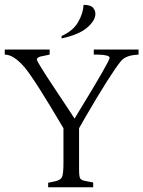

<svg xmlns="http://www.w3.org/2000/svg" viewBox="-24 -790 604 810"><path d="M235.8 -638.2Q284.2 -659.7 305.4 -696.5Q326.7 -733.4 328.6 -769.5Q357.4 -769.5 367.9 -758.1Q378.4 -746.6 378.4 -731Q378.4 -703.6 343.8 -673.6Q309.1 -643.6 235.8 -627.9ZM243.7 -101.1V-249Q120.1 -459 78.6 -507.3Q32.7 -560.1 -3.9 -559.6V-581.1H185.5V-559.6L145.5 -551.3Q131.8 -546.4 131.3 -539.1Q131.3 -529.8 208.7 -413.6Q286.1 -297.4 290.5 -289.6L307.6 -317.9Q438 -531.2 438.5 -545.9Q438.5 -558.6 388.7 -559.6H371.6V-581.1H560.5V-559.6Q559.6 -559.1 554.7 -559.1Q506.3 -556.6 486.3 -532.2Q443.8 -480.5 337.4 -297.9Q315.9 -260.7 309.6 -249V-74.2Q309.6 -42 315.4 -35.6Q321.3 -29.3 336.4 -26.4L369.1 -20V0H179.2V-19L207.5 -24.9Q233.4 -30.3 238.5 -45.4Q243.7 -60.5 243.7 -101.1Z"/></svg>

Font: Lancelot
Style: Regular
Weight: 400
Designer: Marion Kadi
Foundry: Marion Kadi, Anton Koovit
Version: 1.004